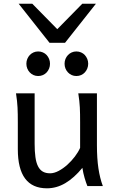

<svg xmlns="http://www.w3.org/2000/svg" viewBox="-20 -999 619 1031"><path d="M449.2 0Q445.8 -8.3 441.9 -19.5Q438 -30.8 434.3 -43.5Q430.7 -56.2 427.5 -70.1Q424.3 -84 422.4 -97.7Q377.9 -43.5 330.8 -15.6Q283.7 12.2 231.9 12.2Q75.7 12.2 75.7 -197.8V-341.8Q75.7 -365.2 75.4 -384.3Q75.2 -403.3 74.2 -421.1Q73.2 -439 71.3 -457.5Q69.3 -476.1 65.9 -498H166V-227.1Q166 -185.5 170.2 -155.5Q174.3 -125.5 184.1 -106.2Q193.8 -86.9 209.7 -77.6Q225.6 -68.4 249 -68.4Q270.5 -68.4 294.9 -81.3Q319.3 -94.2 341.6 -114.3Q363.8 -134.3 382.1 -158.4Q400.4 -182.6 410.2 -205.1V-341.8Q410.2 -365.7 409.9 -385Q409.7 -404.3 408.7 -421.9Q407.7 -439.5 405.8 -457.5Q403.8 -475.6 400.4 -498H500.5V-219.7Q500.5 -148.4 508.5 -95Q516.6 -41.5 532.2 0ZM121.6 -656.7Q121.6 -670.4 126.5 -682.4Q131.3 -694.3 139.9 -703.4Q148.4 -712.4 159.9 -717.5Q171.4 -722.7 185.1 -722.7Q198.7 -722.7 210.4 -717.5Q222.2 -712.4 230.5 -703.4Q238.8 -694.3 243.7 -682.4Q248.5 -670.4 248.5 -656.7Q248.5 -643.1 243.7 -631.1Q238.8 -619.1 230.5 -610.1Q222.2 -601.1 210.4 -595.9Q198.7 -590.8 185.1 -590.8Q171.4 -590.8 159.9 -595.9Q148.4 -601.1 139.9 -610.1Q131.3 -619.1 126.5 -631.1Q121.6 -643.1 121.6 -656.7ZM326.7 -656.7Q326.7 -670.4 331.5 -682.4Q336.4 -694.3 345 -703.4Q353.5 -712.4 365 -717.5Q376.5 -722.7 390.1 -722.7Q403.8 -722.7 415.5 -717.5Q427.2 -712.4 435.5 -703.4Q443.8 -694.3 448.7 -682.4Q453.6 -670.4 453.6 -656.7Q453.6 -643.1 448.7 -631.1Q443.8 -619.1 435.5 -610.1Q427.2 -601.1 415.5 -595.9Q403.8 -590.8 390.1 -590.8Q376.5 -590.8 365 -595.9Q353.5 -601.1 345 -610.1Q336.4 -619.1 331.5 -631.1Q326.7 -643.1 326.7 -656.7ZM153.3 -979 287.6 -842.3 421.9 -979H495.1L329.1 -769H246.1L80.1 -979Z"/></svg>

Font: Andika Compact
Style: Regular
Weight: 400
Designer: Victor Gaultney, Annie Olsen, Julie Remington, Don Collingsworth, Eric Hays, Becca Hirsbrunner
Foundry: SIL International
Version: Version 5.000 ; LnSpcTght